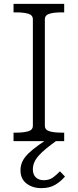

<svg xmlns="http://www.w3.org/2000/svg" viewBox="-20 -730 402 993"><path d="M150 -80V-630Q150 -652 126 -659Q102 -666 65 -666H50V-710H312V-666H297Q260 -666 236 -659Q212 -652 212 -630V-80Q212 -58 236 -51Q260 -44 297 -44H312V0H50V-44H65Q102 -44 126 -51Q150 -58 150 -80ZM255 -31 277 -6Q244 18 220 37.5Q196 57 180.5 74.5Q165 92 157.5 109.5Q150 127 150 146Q150 173 165.5 187.5Q181 202 206 202Q236 202 256 186.5Q276 171 290 156L316 183Q294 209 265 226Q236 243 194 243Q148 243 117 219Q86 195 86 151Q86 126 96 105Q106 84 126.5 64Q147 44 179 21Q211 -2 255 -31Z"/></svg>

Font: Roboto Serif ExtraLight
Style: Regular
Weight: 250
Version: Version 1.007